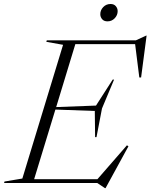

<svg xmlns="http://www.w3.org/2000/svg" viewBox="-62 -917 754 962"><path d="M463.5 25.5 425.5 0H-41.5L-39.5 -7.5L50 -22.5L254 -692.5L170 -707.5L172.5 -715H619L670 -738.5H672.5L645 -529H636L615 -696H315.5L219.5 -380.5L419 -388L502.5 -518H509.5L449 -373.5L421.5 -230H414.5L413 -361L215.5 -368L109 -19H426L574 -189L581.5 -184L467 25.5ZM476.5 -810Q459 -810 449.8 -820.8Q440.5 -831.5 440.5 -846Q440.5 -866 455.2 -881.5Q470 -897 492 -897Q509 -897 518.2 -886.2Q527.5 -875.5 527.5 -861Q527.5 -841 512.8 -825.5Q498 -810 476.5 -810Z"/></svg>

Font: Newsreader Display Light
Style: Italic
Weight: 300
Italic angle: -17°
Designer: Hugues Gentile
Foundry: Production Type
Version: Version 1.001